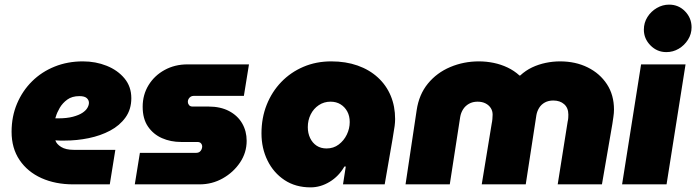

<svg xmlns="http://www.w3.org/2000/svg" viewBox="-20 -796 3006 829"><path d="M296 0Q219 0 159 -27Q99 -54 64.5 -105Q30 -156 30 -227Q30 -293 53.5 -348.5Q77 -404 118.5 -445Q160 -486 216 -508.5Q272 -531 338 -531Q393 -531 440.5 -512Q488 -493 517.5 -457.5Q547 -422 547 -372Q547 -324 522 -289Q497 -254 455.5 -232Q414 -210 363 -199.5Q312 -189 259 -189Q249 -189 239 -189Q229 -189 219 -190Q224 -174 244 -161.5Q264 -149 299 -149H478L454 0ZM219 -285Q222 -285 225 -285Q228 -285 231 -285Q269 -285 295 -292Q321 -299 336 -309Q351 -319 357.5 -330.5Q364 -342 364 -352Q364 -364 354.5 -372.5Q345 -381 323 -381Q291 -381 270.5 -366Q250 -351 238 -330.5Q226 -310 221 -292Q220 -290 219.5 -288Q219 -286 219 -285Z M562 0 584 -136H827Q836 -136 841.5 -140Q847 -144 850 -150.5Q853 -157 853 -163Q853 -171 848 -177Q843 -183 832 -183H762Q717 -183 679.5 -199.5Q642 -216 619 -249.5Q596 -283 596 -335Q596 -387 621.5 -428.5Q647 -470 691 -494Q735 -518 789 -518H1055L1033 -382H816Q808 -382 802.5 -378Q797 -374 794 -368.5Q791 -363 791 -356Q791 -349 796 -342.5Q801 -336 811 -336H880Q932 -336 969 -316.5Q1006 -297 1025.5 -263.5Q1045 -230 1045 -188Q1045 -137 1016.5 -94.5Q988 -52 942 -26Q896 0 842 0Z M1321 13Q1256 13 1208.5 -18.5Q1161 -50 1135 -103Q1109 -156 1109 -220Q1109 -287 1131.5 -343.5Q1154 -400 1194.5 -442Q1235 -484 1290 -507.5Q1345 -531 1410 -531Q1473 -531 1524 -513Q1575 -495 1611.5 -461.5Q1648 -428 1667 -382.5Q1686 -337 1686 -282Q1686 -269 1684 -252.5Q1682 -236 1675 -196L1641 0H1461L1473 -77H1467Q1443 -35 1403.5 -11Q1364 13 1321 13ZM1390 -155Q1420 -155 1442.5 -172Q1465 -189 1477.5 -215Q1490 -241 1490 -269Q1490 -295 1479.5 -314.5Q1469 -334 1450.5 -345.5Q1432 -357 1407 -357Q1379 -357 1356.5 -342Q1334 -327 1321.5 -302Q1309 -277 1309 -247Q1309 -221 1319 -200Q1329 -179 1347 -167Q1365 -155 1390 -155Z M1731 0 1779 -320Q1789 -388 1827.5 -435Q1866 -482 1924 -506.5Q1982 -531 2048 -531Q2080 -531 2111.5 -524.5Q2143 -518 2171.5 -504.5Q2200 -491 2223 -470H2226Q2250 -492 2277.5 -505Q2305 -518 2336 -524.5Q2367 -531 2398 -531Q2465 -531 2517.5 -505Q2570 -479 2600.5 -432.5Q2631 -386 2631 -323Q2631 -308 2628.5 -291.5Q2626 -275 2624 -261L2579 0H2388L2431 -271Q2433 -279 2433.5 -286.5Q2434 -294 2434 -301Q2434 -330 2416 -346Q2398 -362 2369 -362Q2348 -362 2332.5 -353.5Q2317 -345 2308 -330.5Q2299 -316 2296 -299L2250 0H2060L2103 -262Q2105 -271 2106 -282Q2107 -293 2107 -301Q2107 -317 2099 -329.5Q2091 -342 2076.5 -349.5Q2062 -357 2042 -357Q2021 -357 2005 -348Q1989 -339 1979.5 -324Q1970 -309 1967 -291L1922 0Z M2666 0 2748 -518H2940L2858 0ZM2857 -571Q2817 -571 2788.5 -600Q2760 -629 2760 -668Q2760 -698 2775.5 -722.5Q2791 -747 2816 -761.5Q2841 -776 2869 -776Q2910 -776 2938 -747Q2966 -718 2966 -678Q2966 -649 2950.5 -624.5Q2935 -600 2910.5 -585.5Q2886 -571 2857 -571Z"/></svg>

Font: MuseoModerno Thin Black
Style: Italic
Weight: 900
Italic angle: -9°
Version: Version 1.003